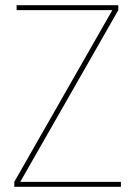

<svg xmlns="http://www.w3.org/2000/svg" viewBox="-20 -720 521 740"><path d="M35 0V-19L413 -681H44V-700H436V-681L58 -19H446V0Z"/></svg>

Font: DM Sans 28pt Thin
Style: Regular
Weight: 250
Version: Version 4.004;gftools[0.9.30]